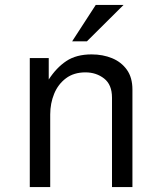

<svg xmlns="http://www.w3.org/2000/svg" viewBox="-20 -760 658 780"><path d="M101 0V-524H178V-437Q209 -485 249.5 -512Q290 -539 352 -539Q398 -539 435.5 -523.5Q473 -508 495.5 -476.5Q518 -445 518 -396V0H435V-363Q435 -416 403 -441Q371 -466 327 -466Q280 -466 248 -442Q216 -418 200 -379Q184 -340 184 -295V0ZM273 -592 369 -740H482L333 -592Z"/></svg>

Font: Fragment Mono SC
Style: Regular
Weight: 400
Monospace: yes
Designer: Wei Huang based on Nimbus Sans by URW Studio, based on Helvetica by Max Miedinger.
Foundry: Wei Huang
Version: Version 1.012; ttfautohint (v1.8.4.7-5d5b)